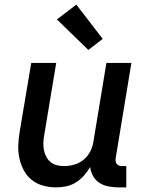

<svg xmlns="http://www.w3.org/2000/svg" viewBox="-20 -802 640 830"><path d="M223 8Q194 8 166.5 0.5Q139 -7 117.5 -24Q96 -41 83 -65.5Q70 -90 64 -117Q58 -144 59 -173.5Q60 -203 65 -232L115 -530H223L171 -217Q168 -201 167.5 -184.5Q167 -168 170 -153Q173 -138 180 -124.5Q187 -111 198.5 -101.5Q210 -92 225.5 -88Q241 -84 257 -84Q279 -84 301.5 -90.5Q324 -97 342 -112Q360 -127 370.5 -148Q381 -169 384 -191L440 -530H548L480 -118Q479 -111 480 -104.5Q481 -98 485 -93Q489 -88 495 -86Q501 -84 508 -84H526V8H493Q471 8 449.5 4Q428 0 410.5 -11Q393 -22 382.5 -40.5Q372 -59 370 -80Q358 -60 342.5 -42.5Q327 -25 307.5 -13Q288 -1 266 3.5Q244 8 223 8ZM362 -586 226 -718 310 -782 424 -634Z"/></svg>

Font: Iosevka Curly SmBdEx
Style: Italic
Weight: 600
Width: 7
Italic angle: -9°
Monospace: yes
Designer: Belleve Invis
Foundry: Belleve Invis
Version: Version 11.1.0; ttfautohint (v1.8.3)